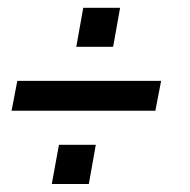

<svg xmlns="http://www.w3.org/2000/svg" viewBox="-20 -522 478 482"><path d="M9 -244 23.5 -319H384.5L370 -244ZM110 -60 128 -158.5H220.5L203 -60ZM171.5 -404.5 189 -502.5H281.5L264 -404.5Z"/></svg>

Font: Cabin
Style: Italic
Weight: 400
Width: 4
Italic angle: -10°
Designer: Pablo Impallari
Foundry: Pablo Impallari. http://www.impallari.com Igino Marini. http://www.ikern.com
Version: Version 3.001